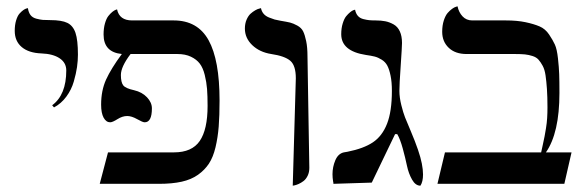

<svg xmlns="http://www.w3.org/2000/svg" viewBox="-20 -585 1860 611"><path d="M151.9 -243.2 146 -250Q190.9 -283.2 190.9 -360.8Q190.9 -385.3 169.9 -399.4Q148.9 -413.6 111.8 -415Q71.3 -416.5 49.1 -435.3Q26.9 -454.1 26.9 -486.8Q26.9 -505.4 31.2 -519.8Q35.6 -534.2 41.7 -541.3Q47.9 -548.3 54 -552.7Q60.1 -557.1 64.5 -558.1L68.8 -559.1Q70.8 -545.4 77.1 -537.1Q83.5 -528.8 95.5 -525.6Q107.4 -522.5 116 -521.7Q124.5 -521 140.1 -521Q176.3 -521 194.3 -512.2Q212.4 -503.4 220.2 -480.5Q228 -457.5 228 -411.1Q228 -392.1 225.1 -371.6Q222.2 -351.1 214.8 -325.4Q207.5 -299.8 191.2 -277.6Q174.8 -255.4 151.9 -243.2Z M640.6 -248Q640.6 -279.8 638.9 -301.8Q637.2 -323.7 631.6 -346.4Q626 -369.1 615.7 -382.6Q605.5 -396 587.6 -404.5Q569.8 -413.1 544.4 -413.1H395.5Q364.7 -372.6 364.7 -346.2Q364.7 -322.8 372.3 -313.2Q379.9 -303.7 406.7 -297.9Q432.1 -292 447.8 -275.4Q463.4 -258.8 463.4 -240.2Q463.4 -195.8 440.4 -195.8Q434.1 -195.8 416.5 -205.8Q398.9 -215.8 384.8 -215.8Q369.6 -215.8 353.8 -205.8Q337.9 -195.8 330.6 -195.8Q317.9 -195.8 309.8 -210.4Q301.8 -225.1 301.8 -252Q301.8 -296.9 317.6 -331.8Q333.5 -366.7 367.7 -413.1Q309.6 -418.9 309.6 -475.1Q309.6 -495.1 314 -510.5Q318.4 -525.9 324.7 -533.9Q331.1 -542 337.4 -547.1Q343.8 -552.2 348.1 -553.7L352.5 -555.2Q359.9 -520 400.4 -520H532.7Q608.9 -520 643.8 -457Q678.7 -394 678.7 -265.1Q678.7 -216.8 676 -182.4Q673.3 -147.9 665.8 -116.2Q658.2 -84.5 644.8 -64.2Q631.3 -43.9 610.1 -28.8Q588.9 -13.7 558.3 -6.8Q527.8 0 486.3 0H297.4L323.7 -100.1H533.7Q590.8 -100.1 615.7 -136.5Q640.6 -172.9 640.6 -248Z M911.6 5.9 921.4 -335.9Q921.4 -376.5 903.8 -391.6Q886.2 -406.7 843.3 -413.1Q806.2 -418.9 782.7 -441.4Q759.3 -463.9 759.3 -494.1Q759.3 -509.8 764.6 -522.2Q770 -534.7 777.3 -541.3Q784.7 -547.9 792.2 -552.2Q799.8 -556.6 805.2 -557.6L810.5 -559.1Q812.5 -548.8 818.8 -541.3Q825.2 -533.7 836.2 -529.3Q847.2 -524.9 854 -522.9Q860.8 -521 872.6 -519Q893.1 -515.6 903.1 -513.2Q913.1 -510.7 926 -503.7Q939 -496.6 944.6 -485.4Q950.2 -474.1 954.3 -454.3Q958.5 -434.6 958.5 -405.8Q959 -376.5 961.4 -228.3Q963.9 -80.1 964.4 -50.8Q964.4 -36.6 959 -25.6Q953.6 -14.6 945.8 -8.8Q938 -2.9 930.2 0.5Q922.4 3.9 917 4.9Z M1251 -295.9Q1251 -274.9 1257.1 -250.5Q1263.2 -226.1 1269 -211.4Q1274.9 -196.8 1287.1 -168Q1315.4 -101.1 1322.3 -64.9Q1326.2 -45.4 1326.2 -29.8Q1326.2 -6.8 1317.9 5.9Q1302.2 5.9 1291.3 -13.4Q1280.3 -32.7 1275.1 -57.4Q1270 -82 1261.7 -112.3Q1253.4 -142.6 1244.1 -158.2H1237.3Q1224.6 -132.8 1200.2 -81.1Q1175.8 -29.3 1163.1 -3.9L1041 0Q1041 -4.9 1040 -7.8Q1038.1 -19.5 1038.1 -30.8Q1038.1 -53.7 1047.1 -75Q1056.2 -96.2 1074.2 -100.1Q1076.2 -100.6 1080.1 -101.1Q1084 -101.6 1085.9 -102.1Q1137.2 -112.3 1166.7 -132.1Q1196.3 -151.9 1211.7 -191.2Q1227.1 -230.5 1227.1 -295.9Q1227.1 -324.2 1222.9 -344.2Q1218.8 -364.3 1212.6 -376Q1206.5 -387.7 1194.8 -395Q1183.1 -402.3 1172.4 -405Q1161.6 -407.7 1144 -410.2Q1065.9 -422.4 1065.9 -476.1Q1065.9 -495.1 1070.6 -510.3Q1075.2 -525.4 1081.5 -533.2Q1087.9 -541 1094.2 -546.1Q1100.6 -551.3 1105 -552.7L1109.9 -554.2Q1112.3 -542 1118.9 -534.4Q1125.5 -526.9 1136.5 -524.2Q1147.5 -521.5 1154.8 -520.8Q1162.1 -520 1175.3 -520Q1192.9 -520 1206.3 -517.3Q1219.7 -514.6 1232.7 -507.3Q1245.6 -500 1252.4 -485.1Q1259.3 -470.2 1259.3 -448.2Q1259.3 -437 1254.9 -372.1Q1251 -316.4 1251 -295.9Z M1589.8 -520Q1625.5 -520 1652.1 -514.4Q1678.7 -508.8 1697 -501Q1715.3 -493.2 1727.3 -475.3Q1739.3 -457.5 1745.8 -443.1Q1752.4 -428.7 1755.6 -399.4Q1758.8 -370.1 1759.5 -349.4Q1760.3 -328.6 1760.3 -289.1Q1760.3 -162.1 1717.3 -100.1H1798.8L1775.9 0H1372.1L1396 -100.1H1702.1Q1703.1 -105.5 1707.3 -124Q1711.4 -142.6 1713.1 -151.6Q1714.8 -160.6 1717.5 -177Q1720.2 -193.4 1721.2 -209.5Q1722.2 -225.6 1722.2 -243.2Q1722.2 -277.3 1720.5 -301.8Q1718.8 -326.2 1716.1 -345Q1713.4 -363.8 1707 -375.5Q1700.7 -387.2 1693.8 -395Q1687 -402.8 1674.8 -406.7Q1662.6 -410.6 1650.4 -411.9Q1638.2 -413.1 1619.1 -413.1H1464.8Q1428.7 -413.1 1408 -432.9Q1387.2 -452.6 1387.2 -483.9Q1387.2 -503.9 1392.3 -519.8Q1397.5 -535.6 1404.5 -543.7Q1411.6 -551.8 1418.7 -556.9Q1425.8 -562 1431.2 -563.5L1436 -564.9Q1439.9 -545.9 1451.9 -533Q1463.9 -520 1482.9 -520Z"/></svg>

Font: Common Serif
Style: Regular
Weight: 400
Designer: Philipp H. Poll, Khaled Hosny
Foundry: Stefan Peev, Context Ltd.
Version: Version 1.026